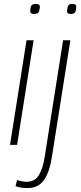

<svg xmlns="http://www.w3.org/2000/svg" viewBox="-20 -737 412 977"><path d="M163 -717Q183 -717 183 -703Q181 -680 175 -673Q169 -666 153 -666Q133 -666 134 -681Q135 -703 141 -710Q147 -717 163 -717ZM31 0 115 -532H151L67 0ZM349 -717Q369 -717 368 -703Q367 -680 361 -673Q355 -666 340 -666Q320 -666 321 -681Q323 -703 328 -710Q333 -717 349 -717ZM338 -532 244 62Q232 139 203.5 179.5Q175 220 120 220Q107 220 89.5 218Q72 216 59 210L67 179Q81 184 93 186Q105 188 116 188Q158 188 178.5 153Q199 118 208 58L301 -532Z"/></svg>

Font: Georama ExtraLight
Style: Italic
Weight: 200
Italic angle: -9°
Designer: Jean-Baptiste Levee
Foundry: Production Type
Version: Version 1.000